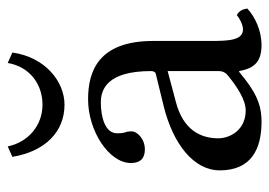

<svg xmlns="http://www.w3.org/2000/svg" viewBox="-120 -567 697 497"><g transform="rotate(-90 228.5 -318.5)"><path d="M293 -48C299 -17 310 10 360 10C398 10 434 -7 455 -27C453 -39 449 -48 438 -54C431 -48 414 -38 401 -38C372 -38 371 -77 371 -123V-270C371 -412 293 -439 220 -439C138 -439 55 -385 55 -328C55 -304 67 -292 90 -292C119 -292 137 -313 137 -326C137 -333 136 -340 134 -344C133 -347 132 -353 132 -364C132 -395 174 -406 212 -406C246 -406 293 -389 293 -276C293 -269 290 -265 287 -264L201 -243C105 -219 36 -166 36 -98C36 -16 92 10 162 10C197 10 227 2 271 -32L291 -48ZM293 -233V-101C293 -88 287 -81 279 -75C253 -54 219 -31 191 -31C141 -31 119 -71 119 -102C119 -147 140 -193 214 -212ZM98 -647 71 -635C85 -550 136 -500 206 -500C265 -500 329 -549 341 -635L314 -647C304 -589 258 -557 206 -557C152 -557 109 -594 98 -647Z"/></g></svg>

Font: Libertinus Serif
Style: Regular
Weight: 400
Designer: Philipp H. Poll, Khaled Hosny
Foundry: Caleb Maclennan
Version: Version 7.050;RELEASE